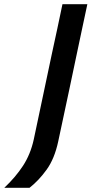

<svg xmlns="http://www.w3.org/2000/svg" viewBox="-100 -733 434 910"><path d="M-79.5 157Q-26.5 107 9 52.8Q44.5 -1.5 60 -72L106 -289.5L145 -474Q160 -542 171.8 -598Q183.5 -654 196 -713H314Q301.5 -654 289.5 -598.2Q277.5 -542.5 263 -473L228.5 -309Q214.5 -243.5 201.5 -182.5Q188.5 -121.5 176 -63Q158.5 19 121.2 70.8Q84 122.5 40 157Z"/></svg>

Font: Commissioner Medium
Style: Italic
Weight: 500
Italic angle: -12°
Designer: Kostas Bartsokas
Foundry: Kostas Bartsokas
Version: Version 1.000; ttfautohint (v1.8.3)